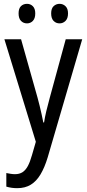

<svg xmlns="http://www.w3.org/2000/svg" viewBox="-20 -742 452 1002"><path d="M3 -537H90L176 -232Q182 -211 187 -189.5Q192 -168 197 -146.5Q202 -125 206 -103H210Q214 -130 222 -163.5Q230 -197 240 -233L323 -537H409L229 79Q213 132 191.5 168Q170 204 140.5 222Q111 240 70 240Q54 240 40.5 238Q27 236 13 232V161Q23 163 35 165Q47 167 58 167Q81 167 97 157Q113 147 125 125Q137 103 147 67L167 -2ZM77 -672Q77 -698 89.5 -710Q102 -722 121 -722Q139 -722 151.5 -709.5Q164 -697 164 -672Q164 -646 151.5 -633Q139 -620 121 -620Q102 -620 89.5 -633Q77 -646 77 -672ZM247 -672Q247 -698 260 -710Q273 -722 291 -722Q309 -722 322 -709.5Q335 -697 335 -672Q335 -646 322 -633Q309 -620 291 -620Q272 -620 259.5 -633Q247 -646 247 -672Z"/></svg>

Font: Noto Sans Condensed
Style: Regular
Weight: 400
Width: 3
Version: Version 2.013